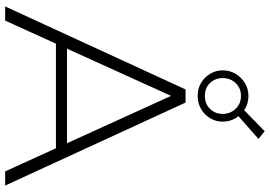

<svg xmlns="http://www.w3.org/2000/svg" viewBox="-171 -876 1047 745"><g transform="rotate(90 352.5 -503.5)"><path d="M5 0 327 -700H378L700 0H645L341 -668H363L60 0ZM123 -197 140 -240H559L576 -197ZM352 -747Q323 -747 301 -760.5Q279 -774 266 -796Q253 -818 253 -844Q253 -871 266 -893.5Q279 -916 301.5 -930Q324 -944 352 -944Q381 -944 403.5 -930Q426 -916 439 -893.5Q452 -871 452 -844Q452 -818 439 -796Q426 -774 403.5 -760.5Q381 -747 352 -747ZM352 -775Q383 -775 402.5 -795Q422 -815 422 -844Q422 -873 402.5 -894Q383 -915 352 -915Q322 -915 302.5 -894.5Q283 -874 283 -844Q283 -815 302 -795Q321 -775 352 -775ZM426 -901 393 -913 489 -1007 519 -983Z"/></g></svg>

Font: Montserrat Thin Light
Style: Regular
Weight: 300
Version: Version 9.000